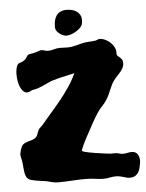

<svg xmlns="http://www.w3.org/2000/svg" viewBox="-56 -833 682 897"><g transform="rotate(-5 285.5 -384.5)"><path d="M569.8 -45.9Q567.9 -34.7 565.4 -23.2Q563 -11.7 557.1 -2.2Q551.3 7.3 541.5 13.2Q531.7 19 515.1 19Q508.3 19 501.5 17.1Q494.6 15.1 487.1 12.9Q479.5 10.7 470.7 8.8Q461.9 6.8 451.2 6.8Q437 6.8 423.3 10Q409.7 13.2 394 13.2Q376 13.2 355.2 10Q334.5 6.8 312 6.8Q278.3 6.8 244.9 9Q211.4 11.2 182.1 11.2Q172.9 11.2 165.8 10.3Q158.7 9.3 152.3 7.6Q146 5.9 139.6 4.2Q133.3 2.4 125 1Q112.3 -1 99.9 -2.7Q87.4 -4.4 76.2 -6.3Q64.9 -8.3 55.9 -11Q46.9 -13.7 42 -18.1Q35.6 -23.4 32.5 -31.2Q29.3 -39.1 27.6 -48.8Q25.9 -58.6 25.1 -70.3Q24.4 -82 22.9 -95.2Q21.5 -106.4 18.8 -115.7Q16.1 -125 16.1 -134.8Q16.1 -133.8 16.8 -138.9Q17.6 -144 19.5 -151.1Q21.5 -158.2 24.7 -166Q27.8 -173.8 32.2 -178.2Q37.6 -183.6 45.7 -186.8Q53.7 -189.9 62.5 -192.4Q71.3 -194.8 79.8 -197.8Q88.4 -200.7 94.2 -206.1Q98.1 -209.5 100.6 -214.4Q103 -219.2 104.7 -224.1Q106.4 -229 108.2 -233.9Q109.9 -238.8 112.8 -243.2Q115.2 -247.1 122.6 -253.4Q129.9 -259.8 133.8 -265.1Q154.3 -290 176.8 -315.4Q199.2 -340.8 221.2 -367.9Q243.2 -395 263.7 -425Q284.2 -455.1 300.8 -490.2Q285.2 -486.3 271 -483.4Q256.8 -480.5 243.2 -477.3Q229.5 -474.1 216.6 -470.7Q203.6 -467.3 189.9 -462.9Q179.7 -459 169.9 -454.1Q160.2 -449.2 149.7 -444.6Q139.2 -439.9 127 -435.5Q114.7 -431.2 100.1 -429.2Q93.3 -427.2 87.4 -423.6Q81.5 -419.9 73.2 -419.9Q63 -419.9 55.2 -427.7Q47.4 -435.5 41.7 -448.2Q36.1 -460.9 33.4 -476.8Q30.8 -492.7 30.8 -508.8Q30.8 -523.9 33.7 -536.4Q36.6 -548.8 42 -555.2Q44.9 -559.1 54.4 -561.5Q64 -564 73.2 -570.8Q81.5 -577.1 85.4 -585Q89.4 -592.8 94.2 -595.2Q98.1 -597.7 108.2 -598.6Q118.2 -599.6 125 -602.1Q135.7 -604.5 143.3 -607.7Q150.9 -610.8 154.8 -610.8Q162.6 -610.8 170.9 -607.9Q179.2 -605 187 -605Q201.2 -605 215.1 -609.4Q229 -613.8 243.2 -613.8Q252 -613.8 261 -613.3Q270 -612.8 278.8 -612.8Q291 -612.8 302 -614.7Q313 -616.7 323.2 -619.4Q333.5 -622.1 343.3 -624.8Q353 -627.4 362.8 -628.9Q372.6 -630.4 380.9 -630.6Q389.2 -630.9 397 -631.3Q404.8 -631.8 412.4 -633.3Q419.9 -634.8 428.2 -639.2H431.2Q444.3 -639.2 457.5 -633.1Q470.7 -627 481.2 -617.4Q491.7 -607.9 498.3 -595.5Q504.9 -583 504.9 -570.8V-562Q504.9 -556.6 509 -553.2Q513.2 -549.8 518.3 -545.4Q523.4 -541 527.8 -534.7Q532.2 -528.3 532.2 -517.1Q532.2 -505.4 527.1 -495.6Q522 -485.8 514.6 -477.1Q507.3 -468.3 498.8 -459.5Q490.2 -450.7 482.9 -440.9Q476.1 -431.6 471.2 -421.6Q466.3 -411.6 461.7 -400.6Q457 -389.6 451.4 -377.2Q445.8 -364.7 437 -351.1Q427.7 -336.9 416.5 -325.4Q405.3 -314 397 -301.8Q387.2 -287.1 379.4 -274.2Q371.6 -261.2 364.3 -247.8Q356.9 -234.4 349.1 -219.7Q341.3 -205.1 332 -188Q327.6 -179.7 322.5 -169.9Q317.4 -160.2 313.5 -151.4Q309.6 -142.6 306.9 -135.7Q304.2 -128.9 304.2 -127Q304.2 -124 312.5 -121.3Q320.8 -118.7 333.7 -116Q346.7 -113.3 362.3 -110.8Q377.9 -108.4 392.3 -106.4Q406.7 -104.5 418.2 -103Q429.7 -101.6 434.1 -101.1H439.9H457Q468.3 -101.1 477.1 -98.1Q485.8 -95.2 492.2 -95.2Q504.9 -95.2 515.6 -97.7Q526.4 -100.1 536.1 -100.1Q552.7 -100.1 561.8 -87.9Q570.8 -75.7 570.8 -56.2Q570.8 -53.7 570.3 -51Q569.8 -48.3 569.8 -45.9ZM355 -713.9Q353 -707 345.2 -699Q337.4 -690.9 326.4 -684.1Q315.4 -677.2 302.7 -672.6Q290 -668 277.8 -668Q274.9 -668 266.8 -670.7Q258.8 -673.3 250.5 -678.7Q242.2 -684.1 235.6 -692.9Q229 -701.7 229 -713.9Q229 -729 231.9 -742.4Q234.9 -755.9 241.9 -766.1Q249 -776.4 261 -782.2Q272.9 -788.1 291 -788.1Q303.7 -788.1 315.9 -784.9Q328.1 -781.7 337.4 -775.1Q346.7 -768.6 352.3 -758.5Q357.9 -748.5 357.9 -734.9Q357.9 -726.1 355 -713.9Z"/></g></svg>

Font: Freckle Face
Style: Regular
Weight: 400
Designer: Astigmatic (AOETI)
Foundry: Astigmatic (AOETI)
Version: Version 1.000